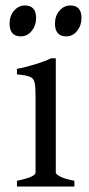

<svg xmlns="http://www.w3.org/2000/svg" viewBox="-20 -682 326 702"><path d="M42 0V-21Q110 -35 110 -51V-327Q110 -361 107 -378Q104 -395 90 -401Q76 -407 42 -410V-430Q72 -436 107 -446.5Q142 -457 167 -469H184V-51Q184 -45 200 -36.5Q216 -28 252 -21V0ZM15 -596Q15 -624 31.5 -643Q48 -662 71 -662Q112 -662 112 -616Q112 -589 96 -569Q80 -549 56 -549Q15 -549 15 -596ZM181 -596Q181 -624 197.5 -643Q214 -662 237 -662Q278 -662 278 -616Q278 -589 262 -569Q246 -549 222 -549Q181 -549 181 -596Z"/></svg>

Font: ChillKai
Style: Regular
Weight: 400
Designer: ChillType
Foundry: 寒蝉字型
Version: Version 2.000